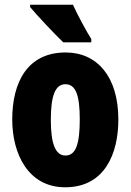

<svg xmlns="http://www.w3.org/2000/svg" viewBox="-20 -786 556 816"><path d="M290 -766H108V-756C134 -724 217 -636 249 -606H368V-620C350 -648 307 -727 290 -766ZM483 -278C483 -460 393 -563 259 -563C97 -563 32 -437 32 -278C32 -132 100 10 257 10C427 10 483 -136 483 -278ZM196 -276C196 -380 215 -428 258 -428C303 -428 319 -379 319 -278C319 -176 303 -125 258 -125C215 -125 196 -177 196 -276Z"/></svg>

Font: Noto Sans Thai ExtCond Blk
Style: Regular
Weight: 900
Width: 2
Designer: Monotype Design Team
Foundry: Monotype Imaging Inc.
Version: Version 2.002